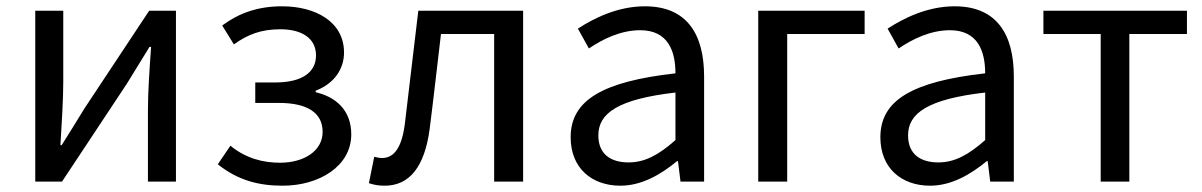

<svg xmlns="http://www.w3.org/2000/svg" viewBox="-20 -577 3820 610"><path d="M92 0H177L383 -311C403 -344 434 -394 455 -428H460C455 -357 450 -285 450 -227V0H539V-543H454L248 -232C228 -199 197 -149 176 -116H172C176 -186 181 -259 181 -316V-543H92Z M878 13C994 13 1096 -49 1096 -150C1096 -227 1047 -269 983 -284V-289C1041 -311 1073 -357 1073 -410C1073 -509 981 -557 876 -557C797 -557 737 -534 686 -496L723 -436C767 -467 808 -484 871 -484C938 -484 984 -456 984 -401C984 -348 941 -315 854 -315H791V-250H866C956 -250 1005 -219 1005 -158C1005 -97 945 -60 870 -60C815 -60 761 -74 712 -114L672 -55C736 -4 802 13 878 13Z M1202 13C1281 13 1329 -47 1345 -167C1358 -268 1369 -369 1381 -469H1550V0H1642V-543H1309C1295 -426 1281 -308 1267 -190C1258 -110 1233 -75 1194 -75C1184 -75 1177 -77 1169 -79L1152 5C1168 10 1181 13 1202 13Z M1951 13C2018 13 2079 -22 2131 -65H2134L2142 0H2217V-334C2217 -469 2162 -557 2029 -557C1941 -557 1865 -518 1816 -486L1851 -423C1894 -452 1951 -481 2014 -481C2103 -481 2126 -414 2126 -344C1895 -318 1793 -259 1793 -141C1793 -43 1860 13 1951 13ZM1977 -61C1923 -61 1881 -85 1881 -147C1881 -217 1943 -262 2126 -283V-132C2073 -85 2029 -61 1977 -61Z M2389 0H2481V-469H2727V-543H2389Z M2935 13C3002 13 3063 -22 3115 -65H3118L3126 0H3201V-334C3201 -469 3146 -557 3013 -557C2925 -557 2849 -518 2800 -486L2835 -423C2878 -452 2935 -481 2998 -481C3087 -481 3110 -414 3110 -344C2879 -318 2777 -259 2777 -141C2777 -43 2844 13 2935 13ZM2961 -61C2907 -61 2865 -85 2865 -147C2865 -217 2927 -262 3110 -283V-132C3057 -85 3013 -61 2961 -61Z M3477 0H3568V-469H3751V-543H3295V-469H3477Z"/></svg>

Font: Noto Sans CJK SC
Style: Regular
Weight: 400
Designer: Ryoko NISHIZUKA 西塚涼子 (kana, bopomofo & ideographs); Paul D. Hunt (Latin, Greek & Cyrillic); Sandoll Communications 산돌커뮤니
Foundry: Adobe
Version: Version 2.004;hotconv 1.0.118;makeotfexe 2.5.65603